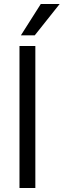

<svg xmlns="http://www.w3.org/2000/svg" viewBox="-20 -936 317 956"><path d="M84 -760 183 -916H277L153 -760ZM77 0V-707H156V0Z"/></svg>

Font: Hind
Style: Regular
Weight: 400
Designer: Manushi Parikh, Satya Rajpurohit
Foundry: Indian Type Foundry
Version: Version 2.000;PS 1.0;hotconv 1.0.79;makeotf.lib2.5.61930